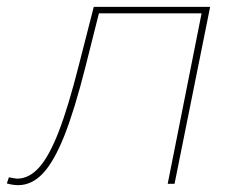

<svg xmlns="http://www.w3.org/2000/svg" viewBox="-65 -537 698 561"><path d="M549 -517 445 0H425L524 -498H224L185 -343Q153 -216 123 -140.5Q93 -65 60.5 -30.5Q28 4 -12 4Q-27 4 -45 -1L-39 -19Q-19 -15 -15 -15Q20 -15 49.5 -48Q79 -81 107 -153.5Q135 -226 166 -349L209 -517Z"/></svg>

Font: Montserrat Alternates Thin
Style: Italic
Weight: 250
Italic angle: -11.3°
Designer: Julieta Ulanovsky
Foundry: Julieta Ulanovsky
Version: Version 7.200